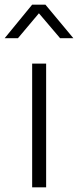

<svg xmlns="http://www.w3.org/2000/svg" viewBox="-72 -804 335 824"><path d="M66 -531H126V0H66ZM66 -784H123L243 -640H186L95 -747L5 -640H-52Z"/></svg>

Font: Eudoxus Sans Light
Style: Regular
Weight: 300
Designer: Stijn de Vries
Foundry: tokotype
Version: Version 2.005